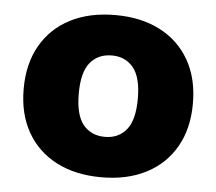

<svg xmlns="http://www.w3.org/2000/svg" viewBox="-44 -567 704 625"><g transform="rotate(5 308.5 -254.0)"><path d="M309 11Q224 11 162 -21Q100 -53 66 -112.5Q32 -172 32 -254Q32 -336 66 -395.5Q100 -455 162 -487Q224 -519 309 -519Q393 -519 455 -487Q517 -455 551 -395.5Q585 -336 585 -254Q585 -172 551 -112.5Q517 -53 455 -21Q393 11 309 11ZM309 -121Q353 -121 379 -152.5Q405 -184 405 -254Q405 -324 379 -355.5Q353 -387 309 -387Q264 -387 238 -355.5Q212 -324 212 -254Q212 -184 238 -152.5Q264 -121 309 -121Z"/></g></svg>

Font: Mulish Black
Style: Regular
Weight: 900
Designer: Vernon Adams
Foundry: Vernon Adams
Version: Version 3.603; ttfautohint (v1.8.3)